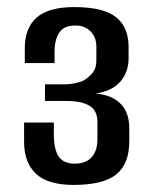

<svg xmlns="http://www.w3.org/2000/svg" viewBox="-20 -523 433 542"><path d="M188 -1Q115 -1 81.5 -32.5Q48 -64 48 -123V-177H132V-144Q132 -102 145.5 -81.5Q159 -61 191 -61Q222 -61 238.5 -79Q255 -97 255 -130V-179Q255 -211 232.5 -224.5Q210 -238 168 -238H107V-285H163Q181 -285 200 -290Q219 -295 229 -305Q240 -314 246 -324.5Q252 -335 252 -353V-392Q252 -418 235.5 -434.5Q219 -451 193 -451Q160 -451 147 -430.5Q134 -410 134 -377V-345H50V-387Q50 -444 83.5 -473.5Q117 -503 190 -503Q271 -503 307 -475Q343 -447 343 -390V-358Q343 -320 320 -293Q297 -266 250 -259Q296 -255 320.5 -230Q345 -205 345 -161V-125Q345 -60 308 -30.5Q271 -1 188 -1Z"/></svg>

Font: Alumni Sans SemiBold
Style: Regular
Weight: 600
Designer: Robert E. Leuschke
Foundry: Robert E. Leuschke
Version: Version 1.018